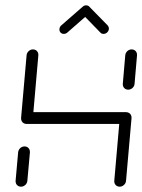

<svg xmlns="http://www.w3.org/2000/svg" viewBox="-20 -705 537 725"><path d="M59.3 0Q53.3 0 48.3 -3Q43.3 -5.9 40.9 -11.1Q38.5 -16.3 38.9 -22.2L48.5 -130Q48.9 -135.9 52.4 -141.1Q55.9 -146.3 61.3 -149.3Q66.7 -152.2 72.6 -152.2Q78.5 -152.2 83.5 -149.3Q88.5 -146.3 90.9 -141.1Q93.3 -135.9 93 -130L83.3 -22.2Q83 -16.3 79.4 -11.1Q75.9 -5.9 70.6 -3Q65.2 0 59.3 0ZM104.4 -518.5Q110.4 -518.5 115.4 -515.6Q120.4 -512.6 122.8 -507.4Q125.2 -502.2 124.8 -496.3L104.1 -259.3Q103.7 -253.3 100.2 -248.1Q96.7 -243 91.3 -240Q85.9 -237 80 -237Q74.1 -237 69.1 -240Q64.1 -243 61.7 -248.1Q59.3 -253.3 59.6 -259.3L80.4 -496.3Q80.7 -502.2 84.3 -507.4Q87.8 -512.6 93.1 -515.6Q98.5 -518.5 104.4 -518.5ZM452.6 -237H80L83.7 -281.5H456.3ZM456.3 -281.5Q462.2 -281.5 467.2 -278.5Q472.2 -275.6 474.6 -270.4Q477 -265.2 476.7 -259.3L455.9 -22.2Q455.6 -16.3 452 -11.1Q448.5 -5.9 443.1 -3Q437.8 0 431.9 0Q425.9 0 420.9 -3Q415.9 -5.9 413.5 -11.1Q411.1 -16.3 411.5 -22.2L432.2 -259.3Q432.6 -265.2 436.1 -270.4Q439.6 -275.6 445 -278.5Q450.4 -281.5 456.3 -281.5ZM464.1 -366.3Q458.1 -366.3 453.1 -369.3Q448.1 -372.2 445.7 -377.4Q443.3 -382.6 443.7 -388.5L453 -496.3Q453.3 -502.2 456.9 -507.4Q460.4 -512.6 465.7 -515.6Q471.1 -518.5 477 -518.5Q483 -518.5 488 -515.6Q493 -512.6 495.4 -507.4Q497.8 -502.2 497.4 -496.3L488.1 -388.5Q487.8 -382.6 484.3 -377.4Q480.7 -372.2 475.4 -369.3Q470 -366.3 464.1 -366.3ZM305.2 -684.8Q313 -684.8 317.8 -679.4Q322.6 -674.1 321.9 -666.3Q321.5 -662.6 319.8 -659.1Q318.1 -655.6 315.2 -653L234.4 -582.2Q228.5 -577 221.1 -577Q213.3 -577 208.5 -582.4Q203.7 -587.8 204.4 -595.6Q204.8 -599.3 206.5 -602.8Q208.1 -606.3 211.1 -608.9L292.2 -679.6Q297.4 -684.8 305.2 -684.8ZM318.1 -678.9 386.7 -608.9Q388.9 -606.3 390.2 -602.8Q391.5 -599.3 391.1 -595.6Q390.4 -587.8 384.4 -582.4Q378.5 -577 370.7 -577Q363.3 -577 358.9 -582.2L290.7 -652.2Z"/></svg>

Font: 26F Galaxy Sans Oblique
Style: Regular
Weight: 400
Italic angle: -5°
Designer: C₂₉H₂₅N₃O₅
Version: Version 1.200;FEAKit 1.0